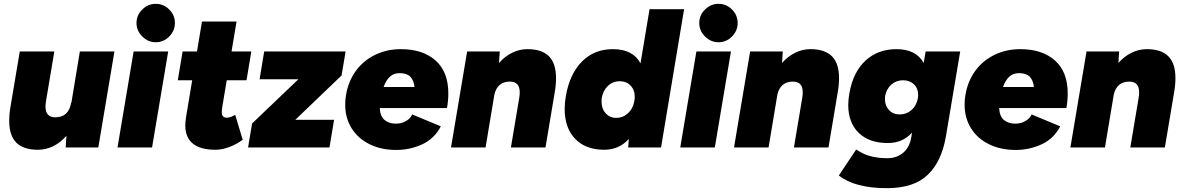

<svg xmlns="http://www.w3.org/2000/svg" viewBox="-20 -768 6170 1000"><path d="M326 -61Q295 -25 257 -6.5Q219 12 177 12Q102 12 65 -25Q28 -62 28 -139Q28 -175 35 -214L40 -244L83 -500H263L220 -244Q217 -226 217 -213Q217 -157 268 -157Q338 -157 351 -234H352L396 -500H576L492 0H322Z M676 -500H856L772 0H592ZM691 -648Q691 -689 721 -718.5Q751 -748 791 -748Q832 -748 861.5 -718.5Q891 -689 891 -648Q891 -608 861.5 -578Q832 -548 791 -548Q751 -548 721 -578Q691 -608 691 -648Z M945 -116Q945 -128 949 -158L981 -350H906L931 -500H1006L1032 -656H1212L1186 -500H1289L1264 -350H1161L1137 -207Q1135 -191 1135 -185Q1135 -169 1141.5 -162Q1148 -155 1163 -155Q1171 -155 1183.5 -159.5Q1196 -164 1205 -170L1244 -40Q1215 -18 1176 -3Q1137 12 1103 12Q945 12 945 -116Z M1293 -125 1534 -355H1332L1356 -500H1780L1759 -375L1518 -144H1720L1696 0H1272Z M1778 -223Q1778 -249 1782 -272Q1794 -345 1833.5 -399Q1873 -453 1934 -482.5Q1995 -512 2068 -512Q2182 -512 2248.5 -453Q2315 -394 2315 -282Q2315 -243 2308 -205H1958Q1960 -162 1983 -143Q2006 -124 2042 -124Q2071 -124 2094.5 -137.5Q2118 -151 2127 -172L2276 -110Q2243 -46 2179.5 -16.5Q2116 13 2044 13Q1965 13 1904.5 -17Q1844 -47 1811 -100.5Q1778 -154 1778 -223ZM2139 -315Q2135 -350 2117 -368.5Q2099 -387 2061 -387Q2031 -387 2011 -369Q1991 -351 1978 -315Z M2413 -500H2583L2579 -440Q2610 -475 2648 -493.5Q2686 -512 2727 -512Q2802 -512 2839 -475Q2876 -438 2876 -361Q2876 -325 2869 -286L2864 -256L2821 0H2641L2684 -256Q2687 -274 2687 -287Q2687 -343 2636 -343Q2571 -343 2555 -276L2509 0H2329Z M3255 -44Q3204 12 3127 12Q3030 12 2975.5 -45Q2921 -102 2921 -200Q2921 -233 2927 -267Q2947 -383 3011 -447.5Q3075 -512 3172 -512Q3277 -512 3316 -438L3363 -720H3543L3423 0H3252ZM3113 -240Q3113 -202 3134.5 -178Q3156 -154 3190 -154Q3224 -154 3250 -177.5Q3276 -201 3283 -238L3285 -249Q3286 -254 3286 -263Q3286 -300 3264 -322.5Q3242 -345 3207 -345Q3172 -345 3146.5 -321Q3121 -297 3114 -257Q3113 -251 3113 -240Z M3607 -500H3787L3703 0H3523ZM3622 -648Q3622 -689 3652 -718.5Q3682 -748 3722 -748Q3763 -748 3792.5 -718.5Q3822 -689 3822 -648Q3822 -608 3792.5 -578Q3763 -548 3722 -548Q3682 -548 3652 -578Q3622 -608 3622 -648Z M3887 -500H4057L4053 -440Q4084 -475 4122 -493.5Q4160 -512 4201 -512Q4276 -512 4313 -475Q4350 -438 4350 -361Q4350 -325 4343 -286L4338 -256L4295 0H4115L4158 -256Q4161 -274 4161 -287Q4161 -343 4110 -343Q4045 -343 4029 -276L3983 0H3803Z M4349 146 4439 11Q4444 14 4467 27Q4490 40 4524.5 48Q4559 56 4602 56Q4650 56 4683.5 28Q4717 0 4726 -52L4730 -77Q4681 -23 4604 -23Q4507 -23 4452.5 -76Q4398 -129 4398 -221Q4398 -250 4404 -283Q4423 -392 4487.5 -452Q4552 -512 4649 -512Q4751 -512 4791 -440L4801 -500H4981L4907 -60Q4885 72 4812.5 142Q4740 212 4600 212Q4432 212 4349 146ZM4589 -252Q4589 -217 4610.5 -194.5Q4632 -172 4666 -172Q4701 -172 4727 -194.5Q4753 -217 4760 -254L4761 -258Q4762 -263 4762 -273Q4762 -308 4740 -329Q4718 -350 4683 -350Q4648 -350 4622.5 -327.5Q4597 -305 4590 -268Q4589 -262 4589 -252Z M5004 -223Q5004 -249 5008 -272Q5020 -345 5059.5 -399Q5099 -453 5160 -482.5Q5221 -512 5294 -512Q5408 -512 5474.5 -453Q5541 -394 5541 -282Q5541 -243 5534 -205H5184Q5186 -162 5209 -143Q5232 -124 5268 -124Q5297 -124 5320.5 -137.5Q5344 -151 5353 -172L5502 -110Q5469 -46 5405.5 -16.5Q5342 13 5270 13Q5191 13 5130.5 -17Q5070 -47 5037 -100.5Q5004 -154 5004 -223ZM5365 -315Q5361 -350 5343 -368.5Q5325 -387 5287 -387Q5257 -387 5237 -369Q5217 -351 5204 -315Z M5639 -500H5809L5805 -440Q5836 -475 5874 -493.5Q5912 -512 5953 -512Q6028 -512 6065 -475Q6102 -438 6102 -361Q6102 -325 6095 -286L6090 -256L6047 0H5867L5910 -256Q5913 -274 5913 -287Q5913 -343 5862 -343Q5797 -343 5781 -276L5735 0H5555Z"/></svg>

Font: Oak Sans Black
Style: Italic
Weight: 900
Italic angle: -9.5°
Foundry: Erik Kennedy, Walven
Version: Version 1.000